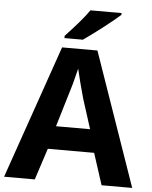

<svg xmlns="http://www.w3.org/2000/svg" viewBox="-61 -978 812 1028"><g transform="rotate(5 345.0 -464.0)"><path d="M523.9 0 469.2 -169.4H220.2L165 0H0L249 -716.8H439L688.5 0ZM436.5 -293.5 385.7 -452.6Q376 -485.8 363.3 -535.4Q350.6 -585 344.7 -610.8Q335.4 -571.3 323.7 -527.8Q299.8 -449.7 253.4 -293.5ZM382.8 -927.7H550.3V-918Q519.5 -890.1 459.7 -844Q399.9 -797.9 356.4 -767.6H257.3V-779.8Q349.6 -877.9 382.8 -927.7Z"/></g></svg>

Font: Viking Open Sans
Style: Bold
Weight: 700
Foundry: Ascender Corporation
Version: Version 2.001